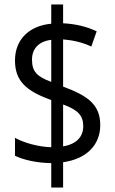

<svg xmlns="http://www.w3.org/2000/svg" viewBox="-20 -780 512 858"><path d="M209 -51V58H262V-55C368 -70 428 -133 428 -221C428 -312 373 -352 262 -393V-604C309 -600 350 -590 388 -572L412 -640C368 -661 319 -673 262 -676V-760H209V-674C111 -665 47 -604 47 -510C47 -420 94 -374 209 -333V-122C149 -124 87 -142 47 -164V-84C86 -65 145 -52 209 -51ZM209 -602V-414C144 -438 123 -461 123 -514C123 -561 152 -595 209 -602ZM262 -126V-313C328 -289 352 -264 352 -216C352 -170 323 -136 262 -126Z"/></svg>

Font: Noto Sans Khmer Condensed
Style: Regular
Weight: 400
Width: 3
Designer: Danh Hong and the Monotype Design Team
Foundry: Monotype Imaging Inc.
Version: Version 2.004